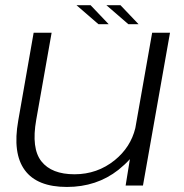

<svg xmlns="http://www.w3.org/2000/svg" viewBox="-20 -717 712 742"><path d="M465.5 0 482 -102Q463 -81 437.5 -60.5Q353.5 5.5 238.5 5.5Q123.5 5.5 75.8 -59.5Q28 -124.5 50.5 -251L110 -590.5H179.5L120 -254Q100.5 -143.5 140 -93.5Q179.5 -43.5 268 -43.5Q356 -43.5 423.5 -98Q485 -148 503 -222L568 -590.5H637L532.5 0ZM476 -623.5 391 -697H445.5L515.5 -623.5ZM360.5 -623.5 275.5 -697H330L400 -623.5Z"/></svg>

Font: Anybody ExtraExpanded Light
Style: Italic
Weight: 300
Width: 8
Italic angle: -10°
Designer: Tyler Finck
Foundry: Etcetera Type Company
Version: Version 1.010; ttfautohint (v1.8.3) -l 8 -r 50 -G 200 -x 14 